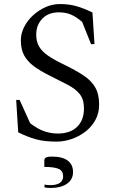

<svg xmlns="http://www.w3.org/2000/svg" viewBox="-20 -690 565 949"><path d="M260 10Q200 10 158 -1.5Q116 -13 70 -36L60 -196H77L129 -81Q165 -53 198 -41.5Q231 -30 265 -30Q327 -30 361 -63Q395 -96 395 -154Q395 -199 374 -225Q353 -251 314.5 -271Q276 -291 224 -317Q178 -340 147 -363Q116 -386 99.5 -416Q83 -446 83 -491Q83 -524 99 -556Q115 -588 142.5 -613.5Q170 -639 204.5 -654.5Q239 -670 276 -670Q322 -670 359.5 -659Q397 -648 437 -628L447 -472H430L386 -582Q355 -608 329.5 -618.5Q304 -629 271 -629Q219 -629 189 -597.5Q159 -566 159 -519Q159 -484 173.5 -459.5Q188 -435 218 -414.5Q248 -394 294 -372Q354 -343 393 -317Q432 -291 451 -257.5Q470 -224 470 -173Q470 -130 451 -96Q432 -62 401 -38.5Q370 -15 333 -2.5Q296 10 260 10ZM233 239Q226 239 216.5 238.5Q207 238 200 236V222Q207 224 215 224.5Q223 225 228 225Q292 225 292 181Q292 155 270.5 145Q249 135 199 135V102Q199 94 206.5 89Q214 84 237 84Q289 84 315 104Q341 124 341 160Q341 198 310.5 218.5Q280 239 233 239Z"/></svg>

Font: Spectral Light
Style: Regular
Weight: 300
Designer: Jean-Baptiste Levee
Foundry: Production Type
Version: Version 2.001